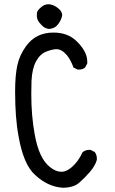

<svg xmlns="http://www.w3.org/2000/svg" viewBox="-20 -861 540 902"><path d="M274 21Q204 16 145 -39Q90 -88 67 -222Q51 -306 51 -431Q51 -506 61.5 -554.5Q72 -603 103 -645Q149 -708 231 -708Q296 -708 336 -671Q390 -621 390 -571V-563L380 -544Q368 -534 351 -534H345L325 -544Q313 -579 294 -602Q270 -630 245 -630Q228 -630 198.5 -619Q169 -608 150 -574Q131 -540 128 -481Q127 -451 127 -420Q127 -316 143 -230Q163 -116 215 -76Q242 -54 269 -54Q290 -54 314 -73Q347 -100 368 -146Q382 -157 399 -157H405L425 -147Q435 -134 435 -116V-110Q427 -82 403 -54Q379 -26 352 -2.5Q325 21 274 21ZM211 -725Q195 -727 185 -734.5Q175 -742 164 -756Q153 -770 153 -788Q153 -789 153.5 -800Q154 -811 174 -828Q189 -841 207 -841Q233 -841 258 -818Q272 -805 272 -790Q272 -783 265.5 -768Q259 -753 246.5 -740Q234 -727 211 -725Z"/></svg>

Font: Xiaolai Mono SC
Style: Regular
Weight: 400
Monospace: yes
Designer: LXGW / Nozomi Seto
Version: Version 3.113;September 30, 2024